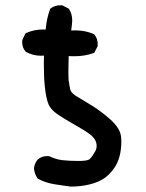

<svg xmlns="http://www.w3.org/2000/svg" viewBox="-20 -688 540 710"><path d="M154.3 -110.8Q157.2 -110.8 162.1 -110.4Q186 -98.6 210.9 -95.7Q236.8 -92.8 272 -92.8Q304.7 -92.8 312 -100.1Q320.8 -108.4 331.1 -126.5Q337.4 -137.2 337.4 -148.4Q337.4 -171.4 314.9 -189.5Q297.4 -203.6 256.3 -226.6Q214.8 -250 192.4 -265.6Q168.5 -281.7 159.4 -302.5Q150.4 -323.2 145.5 -370.1Q142.1 -403.3 142.1 -451.2Q142.1 -465.8 142.6 -482.4Q136.7 -481.9 131.3 -481.9Q101.6 -481.9 75.2 -496.6L74.2 -498Q62 -511.7 62 -532.2Q62 -535.2 62.5 -540L74.2 -564.5L76.7 -565.9Q106.4 -579.1 140.1 -579.1Q144.5 -579.1 148.9 -578.6Q151.9 -618.2 165.5 -655.3L167 -656.7Q182.6 -668.5 203.1 -668.5Q206.5 -668.5 210.9 -668L233.9 -656.2L235.4 -654.8Q247.1 -635.7 247.1 -612.3Q247.1 -605.5 246.1 -598.6L243.2 -575.2Q251 -575.7 258.8 -575.7Q295.4 -575.7 326.7 -562L328.1 -561L329.6 -559.6Q341.3 -544.9 341.3 -524.4Q341.3 -521.5 340.8 -516.6L328.6 -492.7L325.7 -491.7Q293.5 -480 254.9 -480Q244.6 -480 233.9 -480.5Q232.9 -445.8 232.9 -424.6Q232.9 -403.3 233.4 -397.2Q233.9 -391.1 234.1 -388.9Q234.4 -386.7 234.9 -384.8Q235.4 -382.8 235.6 -380.9Q235.8 -378.9 236.1 -377Q236.3 -375 236.6 -373.3Q236.8 -371.6 237.1 -369.9Q237.3 -368.2 237.8 -366.5Q238.3 -364.7 238.8 -362.8Q239.3 -359.9 239.7 -356.9Q243.2 -344.7 259.8 -334Q278.3 -322.3 314.5 -300.8Q351.1 -278.8 387.2 -247.1Q424.3 -213.9 427.7 -182.6Q428.7 -172.4 428.7 -165Q428.7 -104.5 402.3 -66.4Q386.2 -43 365.2 -28.6Q344.2 -14.2 311.5 -6.1Q278.8 2 242.2 2H241.7Q210 -2 179 -7.1Q147.9 -12.2 119.6 -27.3L118.7 -28.8Q107.9 -43.9 105.5 -65.4Q107.9 -84.5 119.6 -98.1Q133.8 -110.8 154.3 -110.8Z"/></svg>

Font: Bakudai
Style: Bold
Weight: 700
Version: Version 1.48